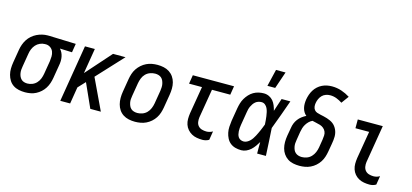

<svg xmlns="http://www.w3.org/2000/svg" viewBox="-64 -1219 3627 1692"><g transform="rotate(15 1750.0 -373.5)"><path d="M201 8Q172 8 144 2Q116 -4 93.5 -19Q71 -34 56.5 -57Q42 -80 35 -107Q28 -134 28.5 -162.5Q29 -191 34 -221L54 -341Q58 -365 66.5 -389Q75 -413 89 -435Q103 -457 123.5 -475Q144 -493 167.5 -504.5Q191 -516 216 -522Q241 -528 265 -528H281L524 -520L511 -440L400 -444Q413 -430 421 -413Q429 -396 432.5 -377.5Q436 -359 435.5 -339Q435 -319 431 -299L411 -179Q407 -155 399 -130.5Q391 -106 377 -83.5Q363 -61 343 -43Q323 -25 299.5 -13Q276 -1 250.5 3.5Q225 8 201 8ZM201 -72Q224 -72 246.5 -81Q269 -90 285.5 -108Q302 -126 310.5 -148Q319 -170 323 -193L343 -313Q346 -335 346.5 -357.5Q347 -380 339.5 -400Q332 -420 315 -433Q298 -446 276 -448H261Q239 -448 217 -438Q195 -428 179.5 -410.5Q164 -393 155 -371Q146 -349 143 -327L123 -207Q120 -192 119 -176Q118 -160 120.5 -144.5Q123 -129 129 -115.5Q135 -102 145.5 -91.5Q156 -81 171 -76.5Q186 -72 201 -72Z M892 0H796L698 -218L637 -153L612 0H522L608 -520H698L660 -290L864 -520H978L758 -283Z M1204 8Q1175 8 1147 2Q1119 -4 1096 -19Q1073 -34 1058 -56.5Q1043 -79 1036 -106Q1029 -133 1029 -162Q1029 -191 1034 -221L1054 -341Q1058 -365 1066 -390Q1074 -415 1089 -437.5Q1104 -460 1124.5 -478Q1145 -496 1169 -507.5Q1193 -519 1218.5 -523.5Q1244 -528 1269 -528Q1298 -528 1326 -522Q1354 -516 1377 -501Q1400 -486 1415.5 -463.5Q1431 -441 1438 -414Q1445 -387 1444.5 -358Q1444 -329 1439 -299L1419 -179Q1415 -155 1407 -130Q1399 -105 1384.5 -82.5Q1370 -60 1349.5 -42Q1329 -24 1305 -12.5Q1281 -1 1255 3.5Q1229 8 1204 8ZM1205 -72Q1228 -72 1251 -80.5Q1274 -89 1291 -106.5Q1308 -124 1317.5 -147Q1327 -170 1331 -193L1351 -313Q1353 -329 1354 -345Q1355 -361 1352 -376Q1349 -391 1343 -405Q1337 -419 1326 -429Q1315 -439 1300 -443.5Q1285 -448 1269 -448Q1246 -448 1222.5 -439.5Q1199 -431 1182 -413.5Q1165 -396 1156 -373Q1147 -350 1143 -327L1123 -207Q1120 -191 1119 -175Q1118 -159 1121 -144Q1124 -129 1130 -115Q1136 -101 1147 -91Q1158 -81 1173.5 -76.5Q1189 -72 1205 -72Z M1821 8Q1794 8 1768.5 3.5Q1743 -1 1721.5 -13Q1700 -25 1683.5 -44Q1667 -63 1659 -87Q1651 -111 1651 -137Q1651 -163 1655 -190L1697 -440H1579L1592 -520H1968L1955 -440H1788L1744 -177Q1741 -156 1744 -135Q1747 -114 1760 -99Q1773 -84 1793 -78Q1813 -72 1835 -72Q1849 -72 1864 -76Q1879 -80 1892 -88L1879 -8Q1866 0 1850.5 4Q1835 8 1821 8Z M2174 8Q2146 8 2120 1Q2094 -6 2074 -22Q2054 -38 2042 -61.5Q2030 -85 2024.5 -111Q2019 -137 2020.5 -165Q2022 -193 2026 -221L2046 -341Q2050 -364 2057 -387.5Q2064 -411 2076.5 -432.5Q2089 -454 2106.5 -473Q2124 -492 2145.5 -504.5Q2167 -517 2191 -522.5Q2215 -528 2239 -528Q2264 -528 2286.5 -517.5Q2309 -507 2324 -489Q2339 -471 2348 -448.5Q2357 -426 2363 -402Q2373 -432 2382.5 -461.5Q2392 -491 2402 -520H2482Q2458 -453 2434 -385.5Q2410 -318 2384 -251Q2389 -188 2391.5 -125.5Q2394 -63 2398 0H2318Q2317 -26 2317.5 -52.5Q2318 -79 2318 -105Q2306 -85 2292 -65Q2278 -45 2260 -28.5Q2242 -12 2219.5 -2Q2197 8 2174 8ZM2175 -72Q2190 -72 2204.5 -79.5Q2219 -87 2230.5 -98Q2242 -109 2251 -122.5Q2260 -136 2267.5 -150Q2275 -164 2281.5 -178Q2288 -192 2294.5 -206.5Q2301 -221 2306.5 -235.5Q2312 -250 2318 -265Q2317 -284 2315.5 -302.5Q2314 -321 2311.5 -339Q2309 -357 2305 -375Q2301 -393 2293.5 -409Q2286 -425 2272 -436.5Q2258 -448 2239 -448Q2225 -448 2210.5 -443.5Q2196 -439 2184.5 -429.5Q2173 -420 2164.5 -407.5Q2156 -395 2150 -382Q2144 -369 2140.5 -355Q2137 -341 2135 -327L2115 -207Q2113 -193 2111.5 -178Q2110 -163 2111 -148.5Q2112 -134 2115 -120.5Q2118 -107 2126 -95.5Q2134 -84 2147 -78Q2160 -72 2175 -72ZM2251 -600 2288 -755H2375L2322 -600Z M2705 8Q2675 8 2647 2Q2619 -4 2596.5 -19Q2574 -34 2558.5 -56.5Q2543 -79 2536 -106Q2529 -133 2529 -162Q2529 -191 2534 -221L2547 -295Q2550 -317 2558 -337.5Q2566 -358 2580 -376.5Q2594 -395 2612.5 -409Q2631 -423 2651 -433Q2637 -444 2627.5 -460Q2618 -476 2613.5 -494.5Q2609 -513 2609 -532.5Q2609 -552 2612 -572Q2616 -595 2623.5 -617Q2631 -639 2643.5 -659.5Q2656 -680 2674 -696.5Q2692 -713 2713.5 -723.5Q2735 -734 2758 -738.5Q2781 -743 2803 -743Q2849 -743 2890.5 -729Q2932 -715 2968 -692L2919 -625Q2895 -641 2867 -652Q2839 -663 2808 -663Q2789 -663 2769.5 -656.5Q2750 -650 2735.5 -635.5Q2721 -621 2712.5 -602Q2704 -583 2701 -564Q2698 -547 2700 -530.5Q2702 -514 2712 -501.5Q2722 -489 2737 -484Q2752 -479 2768 -475.5Q2784 -472 2800 -468.5Q2816 -465 2831 -460Q2846 -455 2860.5 -448.5Q2875 -442 2887.5 -432.5Q2900 -423 2909.5 -410.5Q2919 -398 2925.5 -384Q2932 -370 2935.5 -354Q2939 -338 2939 -321.5Q2939 -305 2937 -288Q2935 -271 2932 -254L2919 -179Q2915 -155 2907 -130Q2899 -105 2884.5 -82.5Q2870 -60 2849.5 -42Q2829 -24 2805 -12.5Q2781 -1 2755.5 3.5Q2730 8 2705 8ZM2705 -72Q2728 -72 2751 -80.5Q2774 -89 2791 -107Q2808 -125 2817.5 -147.5Q2827 -170 2831 -193L2843 -267Q2846 -287 2847 -306.5Q2848 -326 2840.5 -342.5Q2833 -359 2819 -370.5Q2805 -382 2787.5 -387.5Q2770 -393 2751.5 -396.5Q2733 -400 2715 -405Q2697 -397 2683 -383Q2669 -369 2659 -352.5Q2649 -336 2643.5 -318Q2638 -300 2635 -282L2623 -207Q2620 -191 2619 -175Q2618 -159 2621 -143.5Q2624 -128 2630 -114.5Q2636 -101 2647.5 -91Q2659 -81 2674 -76.5Q2689 -72 2705 -72Z M3345 8Q3319 8 3293.5 3.5Q3268 -1 3246 -13Q3224 -25 3208 -44Q3192 -63 3184 -87Q3176 -111 3176 -137Q3176 -163 3180 -190L3222 -440H3097V-520H3325L3268 -177Q3265 -156 3268.5 -135Q3272 -114 3285 -99Q3298 -84 3318 -78Q3338 -72 3359 -72Q3374 -72 3388.5 -76Q3403 -80 3416 -88L3403 -8Q3390 0 3375 4Q3360 8 3345 8Z"/></g></svg>

Font: Iosevka Medium Oblique
Style: Regular
Weight: 500
Italic angle: -9°
Monospace: yes
Designer: Belleve Invis
Foundry: Belleve Invis
Version: Version 32.5.0; ttfautohint (v1.8.4)